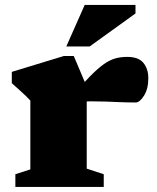

<svg xmlns="http://www.w3.org/2000/svg" viewBox="-20 -736 618 756"><path d="M481 -512Q525.5 -512 544.8 -488.2Q564 -464.5 564 -428Q564 -386 547 -359.2Q530 -332.5 514.5 -332.5Q480.5 -332.5 452.5 -333.8Q424.5 -335 397.2 -336Q370 -337 338.5 -337Q322.5 -337 312.8 -335.8Q303 -334.5 294.8 -330.5Q286.5 -326.5 274.5 -318.5L259 -352.5Q303.5 -404 334.5 -435.5Q365.5 -467 389 -483.5Q412.5 -500 434 -506Q455.5 -512 481 -512ZM321.5 -395V-72L388.5 -50V0H40.5V-50L99.5 -69V-340Q92.5 -348 81.8 -358.2Q71 -368.5 57.2 -381Q43.5 -393.5 26.5 -408.5V-453L231.5 -515.5H270.5ZM241 -553 313.5 -716.5H513.5V-683L333 -553Z"/></svg>

Font: Newsreader 9pt ExtraBold
Style: Regular
Weight: 800
Designer: Hugues Gentile
Foundry: Production Type
Version: Version 1.003